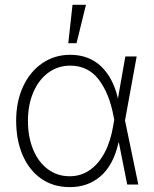

<svg xmlns="http://www.w3.org/2000/svg" viewBox="-20 -764 639 795"><path d="M46.9 -264.6Q46.9 -343.3 75.4 -405.3Q104 -467.3 155 -502.2Q206.1 -537.1 270.5 -537.1Q347.7 -537.1 398.2 -489.5Q448.7 -441.9 468.3 -356L499 -530.3H545.9L497.6 -265.1L552.7 0H506.8L472.2 -173.8H470.7Q449.7 -80.1 396.2 -34.2Q342.8 11.7 267.6 10.7Q201.2 10.7 151.1 -23.9Q101.1 -58.6 74 -121.1Q46.9 -183.6 46.9 -264.6ZM268.6 -34.2Q315.4 -34.2 352.5 -60.3Q389.6 -86.4 414.3 -134Q439 -181.6 449.2 -246.1L453.1 -268.1L450.2 -282.2Q433.1 -376 389.2 -434.1Q345.2 -492.2 270.5 -492.2Q219.7 -492.2 179.9 -462.9Q140.1 -433.6 117.9 -381.6Q95.7 -329.6 95.7 -263.7Q95.7 -197.3 117.2 -145Q138.7 -92.8 178 -63.5Q217.3 -34.2 268.6 -34.2ZM280.3 -744.1H335.9L296.9 -585H262.7Z"/></svg>

Font: Pretendard ExtraLight
Style: Regular
Weight: 200
Designer: Base glyphs from Inter by Rasmus Andersson; Hangeul glyphs from Noto Sans CJK(Source Han Sans) by Jang Soo-young and Kan
Foundry: Kil Hyung-jin
Version: Version 1.309